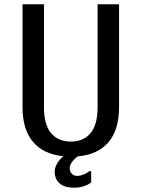

<svg xmlns="http://www.w3.org/2000/svg" viewBox="-20 -720 660 895"><path d="M435 -700H535V-220Q535 -115 485.5 -57Q436 1 342 9Q334 15 330 19Q305 42 305 65Q305 80 315 90Q325 100 340 100Q353 100 367 94.5Q381 89 388 84L396 78H405V130Q394 139 384 143Q358 155 325 155Q281 155 258 135Q235 115 235 80Q235 52 260 23Q266 16 275 8Q182 -1 133.5 -59Q85 -117 85 -220V-700H185V-220Q185 -139 218 -99.5Q251 -60 310 -60Q369 -60 402 -99.5Q435 -139 435 -220Z"/></svg>

Font: Scada
Style: Regular
Weight: 400
Designer: Jovanny Lemonad
Foundry: Jovanny Lemonad
Version: Version 4.100;PS 004.100;hotconv 1.0.88;makeotf.lib2.5.64775